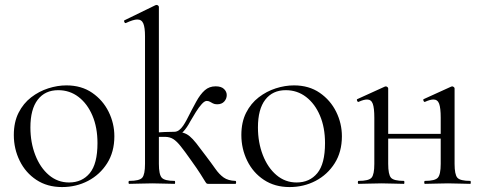

<svg xmlns="http://www.w3.org/2000/svg" viewBox="-20 -745 1951 778"><path d="M231.4 13Q171.6 13 127.6 -16Q83.6 -45 59.8 -93.5Q36 -142 36 -198Q36 -250 55.2 -288Q74.4 -326 106.2 -350.5Q138 -375 175.4 -387Q212.8 -399 249.2 -399Q310 -399 353.5 -369Q397 -339 420.2 -292Q443.4 -245 443.4 -192.8Q443.4 -129.4 414.1 -83.3Q384.8 -37.2 336.8 -12.1Q288.8 13 231.4 13ZM259.8 -5.6Q312.6 -5.6 343.8 -43.4Q375 -81.2 375 -165Q375 -228.4 354.5 -276.6Q334 -324.8 298.2 -352.2Q262.4 -379.6 216 -379.6Q162.6 -379.6 132.9 -341Q103.2 -302.4 103.2 -228.6Q103.2 -167.8 123 -116.7Q142.8 -65.6 178.2 -35.6Q213.6 -5.6 259.8 -5.6Z M503.8 0Q500.8 0 500.8 -6Q500.8 -12 503.8 -12Q545.2 -12 556.4 -25Q567.6 -38 567.6 -81V-597.8Q567.6 -633.4 560.8 -649.7Q554 -666 536.2 -666Q520.6 -666 490.2 -651.8Q486.4 -650 483.8 -656Q481.2 -662 484.8 -663L610 -724Q613 -725 615 -725Q617.6 -725 620.7 -722.5Q623.8 -720 623.8 -716.8V-81Q623.8 -38 635.4 -25Q647 -12 687.4 -12Q689.6 -12 689.6 -6Q689.6 0 687.4 0Q668 0 644.9 -1Q621.8 -2 597.2 -2Q571.6 -2 547.5 -1Q523.4 0 503.8 0ZM824.4 0Q819.2 0 817.1 -1.7Q815 -3.4 809.9 -11.7Q804.8 -20 792.2 -40.1Q779.6 -60.2 753.8 -96Q727.8 -133 711.7 -153Q695.6 -173 682.1 -181.5Q668.6 -190 649.5 -190.5Q630.4 -191 597.4 -189L595.6 -207Q626 -209.2 647.8 -210.1Q669.6 -211 686.2 -211Q708.2 -211 722.3 -207Q736.4 -203 748.5 -193Q760.6 -183 775.3 -164.5Q790 -146 812.2 -116Q836.4 -84.2 852.5 -61.2Q868.6 -38.2 886.5 -25.6Q904.4 -13 933.8 -12Q936.8 -12 936.8 -6Q936.8 0 933.8 0ZM686.2 -194.2V-211Q696.8 -211 705.8 -217.8Q714.8 -224.6 722.2 -235.6Q729.6 -246.6 736 -258.6Q758.2 -302.4 774.9 -332.8Q791.6 -363.2 809.8 -379.2Q828 -395.2 853.6 -395.2Q876.6 -395.2 887.7 -384.4Q898.8 -373.6 898.8 -359.8Q898.8 -345 888.7 -333.7Q878.6 -322.4 859.8 -322.4Q849.8 -322.4 842.9 -326Q836 -329.6 830.5 -332.8Q825 -336 817.4 -336Q809 -336 797.4 -323.2Q785.8 -310.4 773.8 -291.2Q761.8 -272 751.4 -253.8Q737.8 -227.8 722.1 -211Q706.4 -194.2 686.2 -194.2Z M1153.4 13Q1093.6 13 1049.6 -16Q1005.6 -45 981.8 -93.5Q958 -142 958 -198Q958 -250 977.2 -288Q996.4 -326 1028.2 -350.5Q1060 -375 1097.4 -387Q1134.8 -399 1171.2 -399Q1232 -399 1275.5 -369Q1319 -339 1342.2 -292Q1365.4 -245 1365.4 -192.8Q1365.4 -129.4 1336.1 -83.3Q1306.8 -37.2 1258.8 -12.1Q1210.8 13 1153.4 13ZM1181.8 -5.6Q1234.6 -5.6 1265.8 -43.4Q1297 -81.2 1297 -165Q1297 -228.4 1276.5 -276.6Q1256 -324.8 1220.2 -352.2Q1184.4 -379.6 1138 -379.6Q1084.6 -379.6 1054.9 -341Q1025.2 -302.4 1025.2 -228.6Q1025.2 -167.8 1045 -116.7Q1064.8 -65.6 1100.2 -35.6Q1135.6 -5.6 1181.8 -5.6Z M1702 0Q1699 0 1699 -6Q1699 -12 1702 -12Q1742.6 -12 1754.2 -25Q1765.8 -38 1765.8 -81V-268Q1765.8 -307.4 1759.5 -324.6Q1753.2 -341.8 1736.4 -341.8Q1729.8 -341.8 1721.3 -339.5Q1712.8 -337.2 1702.4 -332.4Q1698.6 -330.6 1696.1 -336.6Q1693.6 -342.6 1697.4 -343.6L1808.2 -394Q1811 -395 1812.4 -395Q1815 -395 1818.5 -392.5Q1822 -390 1822 -386.8V-81Q1822 -38 1833.2 -25Q1844.4 -12 1885.6 -12Q1887.6 -12 1887.6 -6Q1887.6 0 1885.6 0Q1866.2 0 1842.7 -1Q1819.2 -2 1795.4 -2Q1769.8 -2 1745.2 -1Q1720.6 0 1702 0ZM1433 0Q1430 0 1430 -6Q1430 -12 1433 -12Q1474.4 -12 1485.6 -25Q1496.8 -38 1496.8 -81V-268Q1496.8 -307.4 1490.5 -324.6Q1484.2 -341.8 1467.4 -341.8Q1460.8 -341.8 1452.3 -339.5Q1443.8 -337.2 1433.4 -332.4Q1429.6 -330.6 1427.1 -336.6Q1424.6 -342.6 1428.4 -343.6L1539.2 -394Q1542 -395 1543.4 -395Q1546 -395 1549.5 -392.5Q1553 -390 1553 -386.8V-81Q1553 -38 1564.2 -25Q1575.4 -12 1616.6 -12Q1618.6 -12 1618.6 -6Q1618.6 0 1616.6 0Q1597.2 0 1573.7 -1Q1550.2 -2 1526.4 -2Q1500.8 -2 1476.7 -1Q1452.6 0 1433 0ZM1523.4 -183.4V-202.6H1792.4V-183.4Z"/></svg>

Font: Cormorant Infant Light
Style: Regular
Weight: 300
Designer: Christian Thalmann (Catharsis Fonts)
Foundry: Catharsis Fonts
Version: Version 4.001